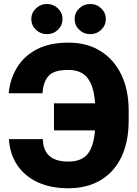

<svg xmlns="http://www.w3.org/2000/svg" viewBox="-20 -956 705 985"><path d="M25.9 -242.2H199.7Q202.1 -127.4 330.1 -127Q400.4 -127.4 430.9 -167.5Q461.4 -207.5 467.3 -287.1H256.8V-425.8H467.8Q462.4 -512.2 429.9 -554.7Q397.5 -597.2 331.5 -597.2Q255.4 -597.7 228.3 -565.7Q201.2 -533.7 198.2 -477.5H24.4Q31.7 -550.3 67.1 -609.1Q102.5 -668 168.2 -702.6Q233.9 -737.3 331.5 -737.3Q425.3 -737.3 494.6 -694.6Q564 -651.9 602.1 -573.5Q640.1 -495.1 640.1 -388.2V-336.9Q640.1 -229.5 603.3 -151.6Q566.4 -73.7 496.8 -32Q427.2 9.8 330.1 9.8Q239.3 9.8 172.6 -21.5Q106 -52.7 68.1 -109.6Q30.3 -166.5 25.9 -242.2ZM220.7 -780.8Q188 -780.8 164.3 -803.5Q140.6 -826.2 140.6 -858.4Q140.6 -890.1 164.3 -912.8Q188 -935.5 220.7 -935.5Q253.9 -935.5 277.3 -912.8Q300.8 -890.1 300.8 -858.4Q300.8 -826.2 277.3 -803.5Q253.9 -780.8 220.7 -780.8ZM442.9 -780.8Q409.7 -780.8 386.2 -803.5Q362.8 -826.2 362.8 -858.4Q362.8 -890.1 386.2 -912.8Q409.7 -935.5 442.9 -935.5Q476.1 -935.5 499.5 -912.8Q522.9 -890.1 522.9 -858.4Q522.9 -826.2 499.5 -803.5Q476.1 -780.8 442.9 -780.8Z"/></svg>

Font: Inter Display Extra Bold
Style: Regular
Weight: 800
Designer: Rasmus Andersson
Foundry: rsms
Version: Version 4.000;git-4fc901f